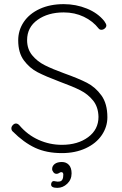

<svg xmlns="http://www.w3.org/2000/svg" viewBox="-20 -730 590 928"><path d="M41 -95Q35 -101 35 -110Q35 -118 42 -125.5Q49 -133 57 -133Q66 -133 74 -124Q113 -78 166.5 -54Q220 -30 279 -30Q356 -30 406 -67Q456 -104 456 -165Q455 -213 430 -244Q405 -275 368.5 -293.5Q332 -312 269 -335Q200 -361 161.5 -381Q123 -401 95.5 -438Q68 -475 68 -535Q68 -584 95 -624Q122 -664 172 -687Q222 -710 288 -710Q347 -710 400 -688.5Q453 -667 484 -628Q494 -614 494 -607Q494 -599 486.5 -592.5Q479 -586 470 -586Q462 -586 457 -592Q429 -628 385 -649Q341 -670 288 -670Q212 -670 161.5 -634Q111 -598 111 -536Q111 -493 135.5 -463Q160 -433 197 -414.5Q234 -396 289 -376Q359 -351 400 -330Q441 -309 470 -269Q499 -229 499 -163Q499 -117 472 -77Q445 -37 394.5 -13.5Q344 10 279 10Q205 10 150 -15.5Q95 -41 41 -95ZM257 178Q227 178 227 162Q227 155 230.5 150Q234 145 240 145Q243 145 248.5 146.5Q254 148 259 148Q265 148 269 147Q286 144 286 114Q286 102 276 102Q272 102 266 106Q260 110 255 110Q245 111 238.5 103Q232 95 232 87Q232 72 244.5 62.5Q257 53 279 53Q300 53 313 67Q326 81 326 108Q326 138 305 158Q284 178 257 178Z"/></svg>

Font: Quicksand Light
Style: Regular
Weight: 300
Designer: Andrew Paglinawan
Foundry: Andrew Paglinawan
Version: Version 3.000